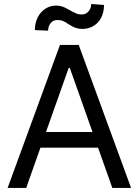

<svg xmlns="http://www.w3.org/2000/svg" viewBox="-20 -929 686 949"><path d="M17.6 0 276.4 -707H369.1L627.9 0H535.2L325.2 -592.8H319.3L109.4 0ZM503.9 -276.4V-199.2H141.6V-276.4ZM257.8 -901.4Q270.5 -901.4 281.7 -898.4Q293 -895.5 303.7 -890.1Q314.5 -884.8 324.2 -878.9Q341.8 -869.1 355 -863.3Q368.2 -857.4 383.8 -857.4Q404.3 -857.4 417.5 -872.6Q430.7 -887.7 430.7 -909.2L494.1 -904.3Q494.1 -869.1 480.5 -842.3Q466.8 -815.4 442.4 -800.8Q418 -786.1 387.7 -786.1Q372.1 -786.1 359.9 -789.6Q347.7 -793 338.9 -797.9Q330.1 -802.7 318.4 -809.6Q303.7 -820.3 291.5 -825.2Q279.3 -830.1 262.7 -830.1Q243.2 -830.1 230.5 -814.9Q217.8 -799.8 217.8 -777.3L152.3 -780.3Q152.3 -815.4 166.5 -843.3Q180.7 -871.1 204.6 -886.2Q228.5 -901.4 257.8 -901.4Z"/></svg>

Font: Pretendard GOV Variable
Style: Regular
Weight: 400
Designer: Base glyphs from Inter by Rasmus Andersson; Hangul glyphs from Noto Sans CJK(Source Han Sans) by Jang Soo-young and Kang
Foundry: Kil Hyung-jin
Version: Version 1.307;Glyphs 3.2 (3192)